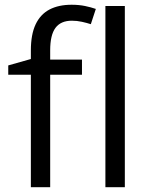

<svg xmlns="http://www.w3.org/2000/svg" viewBox="-20 -785 629 805"><path d="M323.7 -471.7H190.4V0H109.4V-471.7H14.6V-510.7L109.4 -537.6V-573.2Q109.4 -640.6 129.4 -682.9Q149.4 -725.1 187.5 -745.1Q225.6 -765.1 280.3 -765.1Q311 -765.1 336.7 -759.8Q362.3 -754.4 381.8 -747.6L360.8 -683.6Q344.2 -689 323.5 -693.6Q302.7 -698.2 281.2 -698.2Q234.9 -698.2 212.6 -668.2Q190.4 -638.2 190.4 -574.2V-535.2H323.7ZM503.4 0H421.9V-759.8H503.4Z"/></svg>

Font: Wonky
Style: Regular
Weight: 400
Designer: Monotype Design Team
Foundry: Monotype Imaging Inc.
Version: Version 3.000